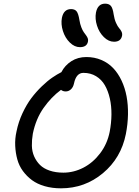

<svg xmlns="http://www.w3.org/2000/svg" viewBox="-20 -1024 762 1054"><path d="M606 -794.9Q576.2 -794.9 550.3 -820.3Q524.4 -845.7 512.5 -883.3Q500.5 -920.9 506.8 -955.1Q516.6 -1003.9 557.1 -1003.9Q578.1 -1003.9 588.6 -991.7Q599.1 -979.5 604 -944.8Q607.9 -918.5 616.9 -898.4Q626 -878.4 634 -869.6Q642.1 -860.8 647.2 -850.1Q652.3 -839.4 649.9 -827.1Q643.1 -794.9 606 -794.9ZM418.9 -765.1Q389.2 -765.1 363.3 -790.5Q337.4 -815.9 325.4 -853.8Q313.5 -891.6 319.8 -925.8Q329.6 -974.1 370.1 -974.1Q390.6 -974.1 400.4 -961.9Q410.2 -949.7 416 -914.1Q419.4 -892.1 426.3 -874.5Q433.1 -856.9 439.9 -847.4Q446.8 -837.9 452.9 -829.6Q459 -821.3 461.9 -813.2Q464.8 -805.2 462.9 -795.9Q457 -765.1 418.9 -765.1ZM314.9 9.8Q266.1 9.8 225.3 -2Q184.6 -13.7 155.8 -34.9Q127 -56.2 105.7 -85.2Q84.5 -114.3 75 -149.2Q65.4 -184.1 63.5 -223.1Q61.5 -262.2 70.8 -303.2Q81.1 -354.5 103.5 -402.6Q126 -450.7 152.3 -485.6Q178.7 -520.5 209.7 -550.3Q240.7 -580.1 267.1 -598.1Q293.5 -616.2 316.9 -627.9Q335.9 -665 371.6 -688Q407.2 -710.9 454.1 -710.9Q498.5 -710.9 536.4 -694.8Q574.2 -678.7 601.3 -650.1Q628.4 -621.6 647.2 -581.8Q666 -542 674.8 -495.1Q683.6 -448.2 682.6 -395.5Q681.6 -342.8 670.9 -288.1Q644.5 -156.2 544.9 -73.2Q445.3 9.8 314.9 9.8ZM160.2 -290Q154.3 -255.4 155 -223.6Q155.8 -191.9 167.7 -165Q179.7 -138.2 199.7 -118.4Q219.7 -98.6 252.7 -87.4Q285.6 -76.2 328.1 -76.2Q384.3 -76.2 437.3 -103.3Q490.2 -130.4 529.5 -182.1Q568.8 -233.9 582 -299.8Q591.3 -348.1 591.8 -395Q592.3 -441.9 583 -483.2Q573.7 -524.4 555.7 -555.9Q537.6 -587.4 507.3 -605.7Q477.1 -624 438 -624Q398.4 -624 386.2 -565.9Q381.8 -544.9 369.1 -533.4Q356.4 -522 340.8 -522Q325.2 -522 314.9 -530.8Q261.2 -491.2 219 -431.2Q176.8 -371.1 160.2 -290Z"/></svg>

Font: Shantell Sans Normal
Style: Italic
Weight: 400
Italic angle: -11.31°
Designer: Stephen Nixon, Anya Danilova, Shantell Martin
Foundry: Arrow Type
Version: Version 1.006;[559af2be0]